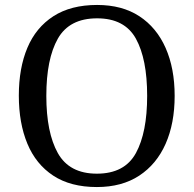

<svg xmlns="http://www.w3.org/2000/svg" viewBox="-20 -745 782 775"><path d="M371 10Q265 10 195 -36Q125 -82 90.5 -165Q56 -248 56 -359Q56 -470 90.5 -552Q125 -634 195.5 -679.5Q266 -725 372 -725Q473 -725 542.5 -679.5Q612 -634 648.5 -551.5Q685 -469 685 -358Q685 -247 648.5 -164.5Q612 -82 542 -36Q472 10 371 10ZM371 -44Q483 -44 528.5 -127Q574 -210 574 -358Q574 -507 528.5 -589Q483 -671 372 -671Q260 -671 213.5 -589Q167 -507 167 -358Q167 -210 213.5 -127Q260 -44 371 -44Z"/></svg>

Font: Noto Serif Toto
Style: Regular
Weight: 400
Designer: Monotype Design Team
Foundry: Monotype Imaging Inc.
Version: Version 2.001